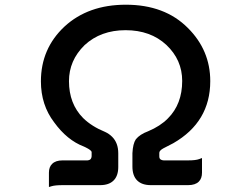

<svg xmlns="http://www.w3.org/2000/svg" viewBox="-20 -750 1040 795"><path d="M182.6 -35.2Q182.6 -58.6 195.8 -71.3Q210 -85.9 239.3 -85.9H342.3Q352.5 -86.9 356.4 -92.8Q358.9 -96.7 359.4 -103V-119.6Q359.4 -119.6 359.4 -119.9Q359.4 -120.1 359.4 -121.1Q357.4 -128.4 335 -139.6Q331.5 -141.6 327.6 -143.1Q257.8 -169.4 204.1 -243.7Q149.4 -315.4 149.4 -413.1Q149.4 -548.8 247.1 -640.1Q345.2 -730.5 501 -730.5Q662.1 -730.5 757.8 -634.3Q850.6 -542 850.6 -414.1Q850.6 -245.1 697.8 -157.2L656.2 -135.7Q639.6 -126.5 639.6 -117.2V-102.5Q639.6 -92.3 646.5 -88.9Q650.4 -86.4 657.7 -85.9H758.8Q790.5 -85.9 804.7 -91.3L816.4 -95.7V-35.2Q816.4 -11.2 803.2 2Q788.6 16.6 758.8 16.6H604.5Q567.4 16.6 547.9 -2.9Q528.3 -22.5 528.3 -60.5V-115.2V-115.7Q530.3 -155.3 542.5 -173.3Q559.1 -193.8 593.3 -206.5Q643.6 -227.5 675.3 -259.8Q734.4 -318.8 734.4 -415Q734.4 -502 668.9 -564Q603 -625 500 -625Q397 -625 330.1 -563Q297.4 -530.8 281.5 -493.7Q265.6 -456.5 265.6 -414.1Q265.6 -320.3 324.2 -261.2Q359.4 -226.6 415.5 -203.6Q431.6 -196.3 444.3 -183.6Q469.7 -158.2 469.7 -115.2V-58.6Q469.7 -22 450.4 -2.7Q431.2 16.6 394.5 16.6H239.3Q208.5 16.6 193.8 21L182.6 24.4Z"/></svg>

Font: YuPearl-SemiBold
Style: SemiBold
Weight: 600
Designer: Max Yao
Foundry: Max-Everyday
Version: Version 1.011; ttfautohint (v1.8.3)